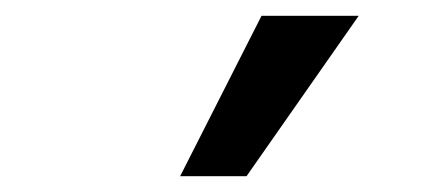

<svg xmlns="http://www.w3.org/2000/svg" viewBox="-20 -777 540 243"><path d="M208 -554 311 -757H434L292 -554Z"/></svg>

Font: Mulish ExtraLight
Style: Bold
Weight: 700
Version: Version 3.603